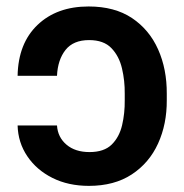

<svg xmlns="http://www.w3.org/2000/svg" viewBox="-20 -573 578 602"><path d="M35.2 -179.7H158.7Q161.1 -142.6 188.5 -119.4Q215.8 -96.2 260.7 -96.2Q306.2 -96.2 330.1 -119.6Q354 -143.1 362.8 -180.4Q371.6 -217.8 371.1 -258.8V-278.8Q371.6 -319.8 362.5 -358.4Q353.5 -397 329.3 -422.1Q305.2 -447.3 259.3 -447.3Q210 -447.3 185.5 -416.5Q161.1 -385.7 158.7 -335.4H35.2Q37.1 -437 97.7 -494.9Q158.2 -552.7 257.8 -552.7Q339.4 -552.7 393.8 -516.4Q448.2 -480 475.8 -418Q503.4 -356 502.9 -278.8V-258.8Q503.4 -184.1 475.6 -123Q447.8 -62 393.1 -26.1Q338.4 9.8 258.8 9.8Q194.3 9.8 144.5 -15.1Q94.7 -40 65.7 -83Q36.6 -126 35.2 -179.7Z"/></svg>

Font: Inter Display Semi Bold
Style: Regular
Weight: 600
Designer: Rasmus Andersson
Foundry: rsms
Version: Version 4.000;git-37864ae